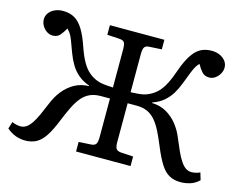

<svg xmlns="http://www.w3.org/2000/svg" viewBox="-100 -862 1285 1028"><g transform="rotate(15 543.0 -347.5)"><path d="M112 14Q86 14 60.5 5Q35 -4 10 -25L22 -64Q33 -59 46 -56Q59 -53 69 -53Q87 -53 101.5 -63Q116 -73 129.5 -93Q143 -113 156.5 -142.5Q170 -172 186 -211Q202 -251 227.5 -283Q253 -315 288 -335Q323 -355 368 -356V-359Q331 -372 306 -393.5Q281 -415 264.5 -442.5Q248 -470 236 -502Q220 -547 211 -569.5Q202 -592 194.5 -603Q187 -614 177 -624Q164 -600 149.5 -583.5Q135 -567 109 -567Q92 -567 76.5 -577.5Q61 -588 51.5 -604.5Q42 -621 42 -639Q42 -659 53.5 -674.5Q65 -690 85 -699.5Q105 -709 131 -709Q168 -709 195 -693.5Q222 -678 243.5 -643Q265 -608 285 -549Q302 -500 320 -469.5Q338 -439 358.5 -422Q379 -405 404 -395Q415 -391 427 -388.5Q439 -386 455.5 -384.5Q472 -383 494 -382V-596Q494 -617 488.5 -629.5Q483 -642 458 -643L392 -647V-700H694V-647L624 -643Q606 -642 599 -631.5Q592 -621 592 -592V-382Q617 -383 633 -384.5Q649 -386 660.5 -388.5Q672 -391 682 -395Q707 -405 727.5 -422Q748 -439 766 -469.5Q784 -500 801 -549Q816 -593 832 -623.5Q848 -654 866 -673Q884 -692 906 -700.5Q928 -709 955 -709Q981 -709 1001 -699.5Q1021 -690 1032.5 -674.5Q1044 -659 1044 -639Q1044 -621 1034.5 -604.5Q1025 -588 1010 -577.5Q995 -567 977 -567Q952 -567 937 -583.5Q922 -600 909 -624Q899 -614 892 -602.5Q885 -591 876 -569Q867 -547 850 -502Q838 -470 821.5 -442.5Q805 -415 780 -393.5Q755 -372 718 -359V-356Q763 -355 798 -335Q833 -315 858.5 -283Q884 -251 900 -211Q916 -172 929.5 -142.5Q943 -113 956.5 -93Q970 -73 984.5 -63Q999 -53 1017 -53Q1027 -53 1040.5 -56Q1054 -59 1064 -64L1076 -24Q1053 -2 1026.5 6Q1000 14 974 14Q937 14 910.5 -1Q884 -16 862.5 -50Q841 -84 817 -142Q799 -186 782.5 -219Q766 -252 746.5 -275Q727 -298 702 -309.5Q677 -321 642 -321H592V-104Q592 -82 598 -70.5Q604 -59 626 -57L694 -53V0H392V-53L461 -57Q478 -58 486 -67.5Q494 -77 494 -108V-321H444Q408 -321 382.5 -309Q357 -297 338 -274Q319 -251 302.5 -217.5Q286 -184 269 -142Q246 -84 224 -50Q202 -16 175.5 -1Q149 14 112 14Z"/></g></svg>

Font: Literata Variable Black
Style: Regular
Weight: 900
Designer: Latin by Veronika Burian and Jose Scaglione. Greek by Irene Vlachou. Cyrillic by Vera Evstafieva.
Foundry: TypeTogether
Version: Version 3.021